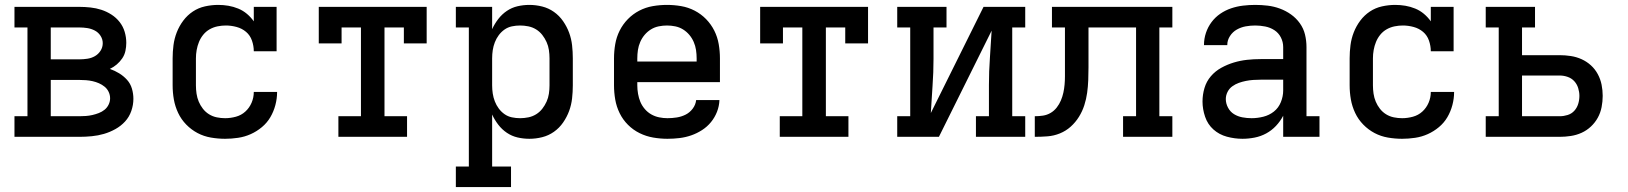

<svg xmlns="http://www.w3.org/2000/svg" viewBox="-20 -558 6640 783"><path d="M39 0V-84H92V-446H39V-530H304Q326 -530 349 -527.5Q372 -525 393.5 -518Q415 -511 434.5 -498.5Q454 -486 468 -468Q482 -450 488.5 -428Q495 -406 495 -383Q495 -367 491.5 -350.5Q488 -334 478.5 -320Q469 -306 456 -295Q443 -284 428 -277Q448 -270 466 -259Q484 -248 498 -232.5Q512 -217 518 -196.5Q524 -176 524 -155Q524 -130 515.5 -105.5Q507 -81 490 -62.5Q473 -44 450.5 -31.5Q428 -19 404 -12Q380 -5 354.5 -2.5Q329 0 304 0ZM187 -316H304Q320 -316 336.5 -318.5Q353 -321 367 -329Q381 -337 390 -351Q399 -365 399 -382Q399 -382 399 -382Q399 -382 399 -382Q399 -398 390 -412Q381 -426 366.5 -433.5Q352 -441 336 -443.5Q320 -446 304 -446H187ZM187 -84H304Q317 -84 330.5 -85Q344 -86 357 -89Q370 -92 383 -97Q396 -102 406.5 -110.5Q417 -119 423 -131.5Q429 -144 429 -157Q429 -171 423 -183.5Q417 -196 406.5 -204.5Q396 -213 383.5 -218.5Q371 -224 357.5 -227Q344 -230 330.5 -231Q317 -232 304 -232H187Z M898 8Q869 8 840 3Q811 -2 785.5 -15.5Q760 -29 739.5 -50Q719 -71 706.5 -97.5Q694 -124 689 -152.5Q684 -181 684 -210V-320Q684 -347 687.5 -374Q691 -401 701 -426.5Q711 -452 727.5 -474Q744 -496 766.5 -511Q789 -526 816 -532Q843 -538 870 -538Q891 -538 911.5 -534.5Q932 -531 951.5 -523Q971 -515 987 -501.5Q1003 -488 1015 -471V-530H1108V-349H1015Q1015 -371 1007.5 -392.5Q1000 -414 983.5 -428Q967 -442 945 -448Q923 -454 901 -454Q884 -454 867 -450.5Q850 -447 835 -438.5Q820 -430 809 -416.5Q798 -403 791.5 -387Q785 -371 782 -354Q779 -337 779 -320V-210Q779 -193 781.5 -176Q784 -159 790.5 -143.5Q797 -128 807.5 -114.5Q818 -101 832.5 -92Q847 -83 864 -79.5Q881 -76 898 -76Q920 -76 942 -82Q964 -88 980.5 -103Q997 -118 1006 -139Q1015 -160 1015 -183Q1015 -183 1015 -183Q1015 -183 1015 -183H1110Q1110 -183 1110 -182.5Q1110 -182 1110 -182Q1110 -156 1103 -129.5Q1096 -103 1082.5 -80Q1069 -57 1048 -39.5Q1027 -22 1002.5 -11Q978 0 951 4Q924 8 898 8Z M1360 0V-84H1452V-446H1373V-381H1280V-530H1720V-381H1627V-446H1548V-84H1640V0Z M1839 205V121H1892V-446H1839V-530H1987V-439Q1997 -461 2012 -480.5Q2027 -500 2047 -513.5Q2067 -527 2090.5 -532.5Q2114 -538 2139 -538Q2165 -538 2191 -531.5Q2217 -525 2239 -509.5Q2261 -494 2276.5 -471.5Q2292 -449 2301 -424.5Q2310 -400 2313 -373.5Q2316 -347 2316 -320V-210Q2316 -183 2313 -156.5Q2310 -130 2301 -105.5Q2292 -81 2276.5 -58.5Q2261 -36 2239 -20.5Q2217 -5 2191 1.5Q2165 8 2139 8Q2114 8 2090.5 2.5Q2067 -3 2047 -16.5Q2027 -30 2012 -49.5Q1997 -69 1987 -91V121H2064V205ZM2101 -76Q2118 -76 2135 -79.5Q2152 -83 2166.5 -92Q2181 -101 2191.5 -114.5Q2202 -128 2209 -143.5Q2216 -159 2218.5 -176Q2221 -193 2221 -210V-320Q2221 -337 2218.5 -354Q2216 -371 2209 -386.5Q2202 -402 2191.5 -415.5Q2181 -429 2166.5 -438Q2152 -447 2135 -450.5Q2118 -454 2101 -454Q2084 -454 2067.5 -450.5Q2051 -447 2037.5 -437.5Q2024 -428 2014 -414.5Q2004 -401 1998 -385.5Q1992 -370 1989.5 -353.5Q1987 -337 1987 -320V-210Q1987 -193 1989.5 -176.5Q1992 -160 1998 -144.5Q2004 -129 2014 -115.5Q2024 -102 2037.5 -92.5Q2051 -83 2067.5 -79.5Q2084 -76 2101 -76Z M2702 8Q2673 8 2644 3Q2615 -2 2588.5 -15Q2562 -28 2541 -49Q2520 -70 2507 -96.5Q2494 -123 2489 -152Q2484 -181 2484 -210V-320Q2484 -349 2489 -378Q2494 -407 2507 -433Q2520 -459 2540.5 -480Q2561 -501 2587 -514.5Q2613 -528 2642 -533Q2671 -538 2700 -538Q2729 -538 2758 -533Q2787 -528 2813 -514.5Q2839 -501 2859.5 -480Q2880 -459 2893 -433Q2906 -407 2911 -378Q2916 -349 2916 -320V-223H2579V-210Q2579 -193 2582 -175.5Q2585 -158 2591.5 -142.5Q2598 -127 2609.5 -113.5Q2621 -100 2636 -91.5Q2651 -83 2668 -79.5Q2685 -76 2702 -76Q2721 -76 2740 -79Q2759 -82 2776 -90.5Q2793 -99 2805 -115Q2817 -131 2819 -150H2914Q2913 -125 2904 -102Q2895 -79 2879.5 -60Q2864 -41 2843 -27.5Q2822 -14 2799 -6Q2776 2 2751.5 5Q2727 8 2702 8ZM2821 -307V-320Q2821 -337 2818.5 -354Q2816 -371 2809 -387Q2802 -403 2791 -416Q2780 -429 2765.5 -438Q2751 -447 2734 -450.5Q2717 -454 2700 -454Q2683 -454 2666 -450.5Q2649 -447 2634.5 -438Q2620 -429 2609 -416Q2598 -403 2591 -387Q2584 -371 2581.5 -354Q2579 -337 2579 -320V-307Z M3160 0V-84H3252V-446H3173V-381H3080V-530H3520V-381H3427V-446H3348V-84H3440V0Z M3639 0V-84H3692V-446H3639V-530H3840V-446H3787V-318Q3787 -263 3783 -207.5Q3779 -152 3776 -97L3991 -530H4161V-446H4108V-84H4161V0H3960V-84H4013V-212Q4013 -267 4017 -322.5Q4021 -378 4024 -433L3809 0Z M4200 0V-84Q4217 -84 4233.5 -86.5Q4250 -89 4264.5 -97.5Q4279 -106 4289.5 -119.5Q4300 -133 4306.5 -148.5Q4313 -164 4316.5 -180Q4320 -196 4321.5 -213Q4323 -230 4323 -246.5Q4323 -263 4323 -280V-281Q4323 -282 4323 -282Q4323 -282 4323 -283V-446H4270V-530H4761V-446H4708V-84H4761V0H4560V-84H4613V-446H4419V-283Q4419 -257 4418 -231Q4417 -205 4413.5 -179.5Q4410 -154 4402 -129Q4394 -104 4380 -81.5Q4366 -59 4346.5 -41.5Q4327 -24 4302.5 -14Q4278 -4 4252 -2Q4226 0 4200 0Z M5047 8Q5015 8 4983.5 -0.5Q4952 -9 4928.5 -30Q4905 -51 4894.5 -82Q4884 -113 4884 -144Q4884 -172 4892 -199Q4900 -226 4918 -247Q4936 -268 4960.5 -281.5Q4985 -295 5011.5 -303Q5038 -311 5065.5 -314Q5093 -317 5121 -317H5213V-366Q5213 -387 5203.5 -405.5Q5194 -424 5177 -435Q5160 -446 5139.5 -450Q5119 -454 5099 -454Q5079 -454 5060 -450.5Q5041 -447 5024 -437.5Q5007 -428 4996 -411Q4985 -394 4985 -375Q4985 -374 4985 -374Q4985 -374 4985 -374H4890Q4890 -375 4890 -375Q4890 -375 4890 -375Q4890 -400 4898 -424Q4906 -448 4921 -468Q4936 -488 4956.5 -502Q4977 -516 5000.5 -524Q5024 -532 5049 -535Q5074 -538 5099 -538Q5124 -538 5149.5 -535Q5175 -532 5199.5 -523Q5224 -514 5245 -499Q5266 -484 5281 -463Q5296 -442 5302 -417Q5308 -392 5308 -366V-84H5361V0H5213V-86Q5201 -63 5183.5 -44.5Q5166 -26 5144 -14Q5122 -2 5097 3Q5072 8 5047 8ZM5084 -76Q5108 -76 5132 -82Q5156 -88 5175 -103Q5194 -118 5203.5 -141.5Q5213 -165 5213 -189V-233H5121Q5106 -233 5091 -232Q5076 -231 5061 -228Q5046 -225 5032 -220Q5018 -215 5005.5 -206Q4993 -197 4986 -183Q4979 -169 4979 -154Q4979 -136 4988 -119Q4997 -102 5012.5 -92.5Q5028 -83 5046.5 -79.5Q5065 -76 5084 -76Z M5698 8Q5669 8 5640 3Q5611 -2 5585.5 -15.5Q5560 -29 5539.5 -50Q5519 -71 5506.5 -97.5Q5494 -124 5489 -152.5Q5484 -181 5484 -210V-320Q5484 -347 5487.5 -374Q5491 -401 5501 -426.5Q5511 -452 5527.5 -474Q5544 -496 5566.5 -511Q5589 -526 5616 -532Q5643 -538 5670 -538Q5691 -538 5711.5 -534.5Q5732 -531 5751.5 -523Q5771 -515 5787 -501.5Q5803 -488 5815 -471V-530H5908V-349H5815Q5815 -371 5807.5 -392.5Q5800 -414 5783.5 -428Q5767 -442 5745 -448Q5723 -454 5701 -454Q5684 -454 5667 -450.5Q5650 -447 5635 -438.5Q5620 -430 5609 -416.5Q5598 -403 5591.5 -387Q5585 -371 5582 -354Q5579 -337 5579 -320V-210Q5579 -193 5581.5 -176Q5584 -159 5590.5 -143.5Q5597 -128 5607.5 -114.5Q5618 -101 5632.5 -92Q5647 -83 5664 -79.5Q5681 -76 5698 -76Q5720 -76 5742 -82Q5764 -88 5780.5 -103Q5797 -118 5806 -139Q5815 -160 5815 -183Q5815 -183 5815 -183Q5815 -183 5815 -183H5910Q5910 -183 5910 -182.5Q5910 -182 5910 -182Q5910 -156 5903 -129.5Q5896 -103 5882.5 -80Q5869 -57 5848 -39.5Q5827 -22 5802.5 -11Q5778 0 5751 4Q5724 8 5698 8Z M6039 0V-84H6092V-446H6039V-530H6240V-446H6187V-333H6341Q6363 -333 6386 -329.5Q6409 -326 6430 -316.5Q6451 -307 6468 -291.5Q6485 -276 6496 -255.5Q6507 -235 6511.5 -212.5Q6516 -190 6516 -167Q6516 -144 6511.5 -121Q6507 -98 6496 -78Q6485 -58 6468 -42Q6451 -26 6430 -16.5Q6409 -7 6386 -3.5Q6363 0 6341 0ZM6187 -84H6341Q6357 -84 6373 -89Q6389 -94 6400 -106Q6411 -118 6416 -134Q6421 -150 6421 -167Q6421 -183 6416 -199Q6411 -215 6400 -227Q6389 -239 6373 -244.5Q6357 -250 6341 -250H6187Z"/></svg>

Font: Iosevka Curly Slab MdEx
Style: Regular
Weight: 500
Width: 7
Monospace: yes
Designer: Belleve Invis
Foundry: Belleve Invis
Version: Version 11.1.0; ttfautohint (v1.8.3)